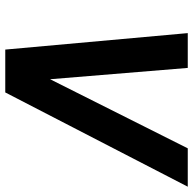

<svg xmlns="http://www.w3.org/2000/svg" viewBox="-22 -694 716 711"><g transform="rotate(90 335.5 -338.0)"><path d="M321.8 0H163.1L102.1 -675.8H231L272.9 -166L528.8 -675.8H670.9Z"/></g></svg>

Font: Clear Sans
Style: Bold Italic
Weight: 700
Italic angle: -12°
Foundry: Intel Corporation
Version: Version 1.00